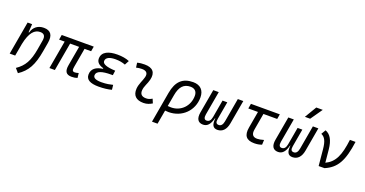

<svg xmlns="http://www.w3.org/2000/svg" viewBox="-42 -1691 5356 2817"><g transform="rotate(20 2636.5 -283.0)"><path d="M40.5 0H126L160.2 -192.9C199.2 -384.8 269.5 -450.7 355 -450.7C417.5 -450.7 440.9 -414.6 428.7 -344.2L404.3 -201.2C371.6 -10.7 316.9 86.4 197.8 166.5L252 229C388.2 139.2 451.2 24.4 490.2 -202.1L514.2 -340.3C535.6 -463.4 492.7 -527.3 384.3 -527.3C292.5 -527.3 226.1 -477.1 202.6 -388.7H193.8L202.1 -517.6H131.8Z M1008.3 9.8C1044.9 9.8 1067.4 5.9 1098.1 -4.4L1089.8 -78.1C1066.4 -71.3 1048.8 -66.9 1031.2 -66.9C992.7 -66.9 986.8 -89.4 996.1 -141.6L1048.8 -440.9H1151.4L1164.6 -517.6H664.6L651.4 -440.9H738.3L660.6 0H745.6L823.2 -440.9H963.9L910.2 -136.7C892.1 -34.7 923.3 9.8 1008.3 9.8Z M1430.2 9.8C1510.3 9.8 1578.6 1 1632.3 -13.7L1624 -87.9C1580.1 -77.6 1527.8 -64.9 1447.3 -64.9C1360.8 -64.9 1318.4 -85.4 1318.4 -126.5C1318.4 -194.3 1408.2 -219.7 1544.9 -219.7H1570.8L1581.1 -293.5C1446.8 -298.8 1379.4 -325.2 1379.4 -370.6C1379.4 -432.1 1450.7 -452.6 1530.3 -452.6C1587.4 -452.6 1637.7 -443.8 1683.6 -425.8L1720.2 -494.6C1668 -516.6 1605.5 -527.3 1532.7 -527.3C1401.9 -527.3 1293.9 -488.3 1293.9 -378.4C1293.9 -324.7 1330.6 -288.1 1404.3 -267.6L1402.3 -257.8C1302.7 -244.1 1231.9 -200.2 1231.9 -106.4C1231.9 -28.3 1297.9 9.8 1430.2 9.8Z M2237.3 -95.7C2200.7 -74.7 2178.2 -66.9 2143.1 -66.9C2078.1 -66.9 2045.9 -98.1 2049.8 -157.7C2054.2 -225.6 2092.8 -275.4 2109.4 -345.2C2138.7 -464.4 2084.5 -527.3 1958 -527.3C1919.4 -527.3 1880.9 -524.4 1842.8 -513.7L1853 -440.4C1882.8 -448.2 1912.6 -451.7 1942.4 -451.7C2012.7 -451.7 2042 -418.5 2025.9 -355C2010.7 -293.9 1969.2 -226.1 1964.8 -153.3C1958 -46.4 2015.1 9.8 2130.4 9.8C2185.5 9.8 2226.1 -8.3 2264.6 -31.2Z M2716.3 -527.3C2551.3 -527.3 2460.4 -441.4 2427.7 -253.9L2343.8 224.6H2430.7L2469.2 6.3C2487.3 8.3 2504.9 9.8 2523.4 9.8C2732.9 9.8 2890.6 -145.5 2890.6 -351.6C2890.6 -463.9 2827.1 -527.3 2716.3 -527.3ZM2482.4 -70.3 2514.2 -250.5C2538.1 -387.7 2597.2 -450.7 2701.7 -450.7C2767.6 -450.7 2805.2 -412.6 2805.2 -346.7C2805.2 -187.5 2688.5 -67.4 2534.2 -67.4C2515.1 -67.4 2497.6 -68.4 2482.4 -70.3Z M3284.7 9.8C3364.3 9.8 3416.5 -45.9 3434.1 -146.5L3499.5 -517.6H3414.1L3349.1 -146.5C3339.4 -93.3 3316.4 -64 3281.2 -64C3240.7 -64 3226.6 -86.9 3236.8 -144.5L3285.2 -419.9H3210.9L3162.6 -145C3152.3 -87.4 3127.4 -64 3089.4 -64C3054.7 -64 3041.5 -93.3 3050.8 -146.5L3116.2 -517.6H3030.8L2965.3 -146.5C2947.8 -45.9 2980.5 9.8 3060.1 9.8C3127 9.8 3169.4 -36.6 3195.8 -139.2H3200.2C3189.9 -36.6 3215.8 9.8 3284.7 9.8Z M3860.8 9.8C3902.8 9.8 3940.4 3.4 3977.5 -10.3L3981 -85.4C3938 -73.2 3904.8 -66.9 3878.9 -66.9C3809.6 -66.9 3782.7 -105 3796.9 -184.1L3841.8 -440.9H4056.6L4069.8 -517.6H3618.7L3605.5 -440.9H3756.3L3710.9 -181.2C3688 -51.8 3736.3 9.8 3860.8 9.8Z M4456.5 9.8C4536.1 9.8 4588.4 -45.9 4606 -146.5L4671.4 -517.6H4585.9L4521 -146.5C4511.2 -93.3 4488.3 -64 4453.1 -64C4412.6 -64 4398.4 -86.9 4408.7 -144.5L4457 -419.9H4382.8L4334.5 -145C4324.2 -87.4 4299.3 -64 4261.2 -64C4226.6 -64 4213.4 -93.3 4222.7 -146.5L4288.1 -517.6H4202.6L4137.2 -146.5C4119.6 -45.9 4152.3 9.8 4231.9 9.8C4298.8 9.8 4341.3 -36.6 4367.7 -139.2H4372.1C4361.8 -36.6 4387.7 9.8 4456.5 9.8ZM4427.7 -609.4H4509.8L4639.2 -794.9H4538.1Z M4864.3 0.5 4869.6 -1.5 4868.2 0.5 4955.6 0C5136.2 -76.7 5210 -212.4 5252 -517.6H5164.1C5133.8 -268.6 5079.6 -146 4939.9 -78.6L4920.4 -281.2C4906.7 -415.5 4862.3 -497.6 4780.8 -527.3L4739.3 -457C4799.3 -433.1 4829.1 -373 4840.3 -253.4Z"/></g></svg>

Font: Cascadia Code SemiLight
Style: Italic
Weight: 350
Italic angle: -10°
Monospace: yes
Designer: Aaron Bell
Foundry: Saja Typeworks
Version: Version 2404.023